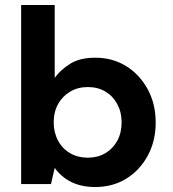

<svg xmlns="http://www.w3.org/2000/svg" viewBox="-20 -740 696 772"><path d="M363 12Q326 12 295.5 3Q265 -6 241 -23.5Q217 -41 200 -65L185 0H65V-720H200V-427Q223 -459 262 -483.5Q301 -508 363 -508Q433 -508 487.5 -474Q542 -440 574 -381Q606 -322 606 -247Q606 -173 574 -114Q542 -55 487.5 -21.5Q433 12 363 12ZM333 -106Q373 -106 403.5 -124Q434 -142 451.5 -174Q469 -206 469 -248Q469 -289 451.5 -321.5Q434 -354 403.5 -372Q373 -390 333 -390Q293 -390 262 -371.5Q231 -353 213.5 -321.5Q196 -290 196 -248Q196 -207 213.5 -174.5Q231 -142 262 -124Q293 -106 333 -106Z"/></svg>

Font: DM Sans 24pt
Style: Bold
Weight: 700
Designer: Colophon Foundry, Jonny Pinhorn
Foundry: Colophon Foundry
Version: Version 4.004;gftools[0.9.30]